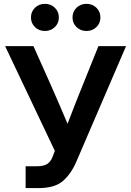

<svg xmlns="http://www.w3.org/2000/svg" viewBox="-20 -964 672 984"><path d="M111.3 0V-111.8H166Q202.1 -111.8 220.5 -122.8Q238.8 -133.8 248.5 -158.2L261.2 -190.4L6.3 -727.5H151.4L238.3 -533.2Q262.2 -479.5 283.7 -429.4Q305.2 -379.4 326.2 -329.6Q345.2 -379.4 364.7 -429.4Q384.3 -479.5 406.2 -533.2L484.4 -727.5H626L370.1 -132.8Q342.3 -69.8 300.5 -34.9Q258.8 0 176.8 0ZM422.9 -805.2Q392.6 -805.2 372.1 -825.2Q351.6 -845.2 351.6 -874.5Q351.6 -904.3 372.1 -924.3Q392.6 -944.3 422.9 -944.3Q453.6 -944.3 474.1 -924.3Q494.6 -904.3 494.6 -874.5Q494.6 -845.2 474.1 -825.2Q453.6 -805.2 422.9 -805.2ZM210 -805.2Q179.7 -805.2 159.2 -825.2Q138.7 -845.2 138.7 -874.5Q138.7 -904.3 159.2 -924.3Q179.7 -944.3 210 -944.3Q240.2 -944.3 261 -924.3Q281.7 -904.3 281.7 -874.5Q281.7 -845.2 261 -825.2Q240.2 -805.2 210 -805.2Z"/></svg>

Font: Inter Display SemiBold
Style: Regular
Weight: 600
Designer: Rasmus Andersson
Foundry: rsms
Version: Version 4.001;git-9221beed3